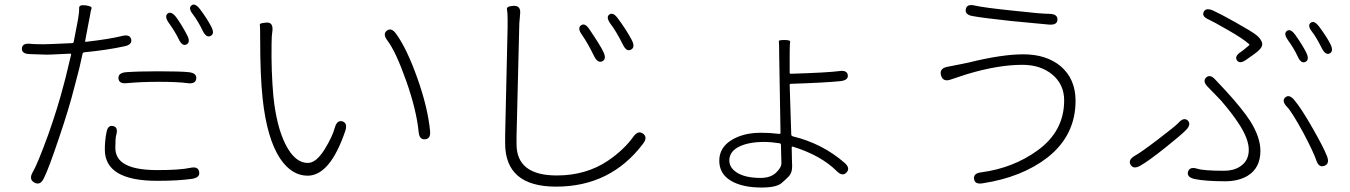

<svg xmlns="http://www.w3.org/2000/svg" viewBox="-20 -785 6040 859"><path d="M176 13Q160 46 134 32Q108 18 126 -14Q148 -51 197 -186Q239 -305 265 -406Q270 -423 274 -440L298 -540Q299 -545 294 -545L210 -541Q191 -540 172 -541L113 -543Q76 -544 78 -569Q80 -593 116 -589Q129 -587 175 -587Q193 -587 211 -588L302 -592Q309 -592 310 -599L329 -698Q335 -732 334 -748.5Q333 -765 363 -761Q393 -757 389.5 -747.5Q386 -738 382 -712Q379 -694 375 -676L361 -602Q360 -597 365 -598Q470 -610 526 -624Q561 -633 567 -609Q572 -585 537 -578Q460 -561 357 -551Q350 -550 349 -543Q335 -476 322 -430Q317 -413 313 -396Q289 -300 245 -171Q199 -33 176 13ZM683 24Q449 24 449 -116Q449 -154 456 -191Q462 -227 486 -221Q510 -216 500 -181Q496 -168 496 -124.5Q496 -81 529 -57Q574 -24 684 -24Q784 -24 831 -34Q867 -42 871 -16Q876 9 840 15Q778 24 683 24ZM858 -433Q855 -408 819 -413Q775 -419 690 -419Q612 -419 548 -413Q512 -409 510 -434Q508 -459 544 -462Q599 -466 687 -466Q790 -466 825 -462Q861 -458 858 -433ZM814 -586Q795 -577 780 -609Q763 -644 735 -683Q714 -713 731 -725Q747 -736 769 -707Q793 -674 817 -628Q834 -596 814 -586ZM922 -624Q903 -615 887 -647Q867 -689 843 -721Q821 -749 837 -761Q852 -773 874 -745Q907 -701 925 -666Q942 -634 922 -624Z M1356 1Q1285 1 1233 -76Q1174 -166 1155 -344Q1144 -445 1144 -608Q1144 -671 1142.5 -676Q1141 -681 1172 -684Q1202 -686 1199 -649L1196 -623Q1195 -606 1195 -589Q1193 -468 1203 -355Q1217 -218 1258.5 -137Q1300 -56 1357 -56Q1395 -56 1433 -118Q1467 -173 1478 -214Q1488 -249 1512 -242Q1536 -234 1525 -200Q1457 1 1356 1ZM1882 -162Q1856 -159 1853 -195Q1843 -294 1797 -424Q1751 -554 1713 -604Q1691 -633 1711 -648Q1731 -663 1752 -634Q1800 -568 1847 -436Q1894 -304 1904 -200Q1908 -164 1882 -162Z M2468 50Q2240 50 2240 -144Q2240 -162 2240 -180L2251 -664Q2251 -682 2251 -700Q2251 -730 2248 -743.5Q2245 -757 2278 -759Q2311 -760 2307 -723L2305 -699Q2303 -682 2303 -665L2291 -176Q2291 -158 2291 -140Q2291 0 2471 0Q2602 0 2700 -66Q2772 -115 2814 -174Q2835 -203 2857 -187Q2879 -171 2857 -142Q2712 50 2468 50ZM2675 -511Q2654 -501 2638 -534Q2608 -595 2583 -630Q2562 -660 2580 -672Q2597 -684 2617 -654Q2665 -583 2679 -554Q2695 -521 2675 -511ZM2803 -563Q2783 -552 2767 -585Q2737 -645 2711 -679Q2690 -708 2706 -720Q2723 -732 2744 -703Q2781 -654 2807 -605Q2823 -573 2803 -563Z M3388 54Q3300 54 3249 23Q3198 -8 3198 -66Q3198 -124 3251.5 -157.5Q3305 -191 3384 -191Q3403 -191 3422 -190L3467 -186Q3472 -186 3472 -191L3466 -541Q3466 -595 3464.5 -600.5Q3463 -606 3490 -606Q3517 -606 3515 -597.5Q3513 -589 3513 -541V-460Q3513 -455 3518 -455Q3683 -460 3735 -467Q3770 -472 3773 -449Q3776 -426 3740 -422Q3672 -415 3518 -410Q3513 -410 3513 -405L3520 -184Q3520 -177 3527 -175Q3659 -143 3758 -57Q3786 -33 3767 -13Q3749 6 3724 -19Q3653 -90 3527 -129Q3522 -130 3522 -125L3523 -76Q3524 -58 3524 -40Q3524 -9 3505 8Q3492 21 3478 33Q3455 54 3388 54ZM3383 11Q3427 11 3451.5 -12Q3476 -35 3476 -55Q3476 -73 3475 -91L3474 -136Q3474 -143 3468 -144Q3430 -150 3399 -150Q3329 -150 3286 -128.5Q3243 -107 3243 -67Q3243 -33 3280 -11Q3317 11 3383 11Z M4377 35Q4341 41 4338 16Q4334 -10 4370 -14Q4513 -33 4622 -112Q4741 -198 4741 -336Q4741 -407 4688.5 -451Q4636 -495 4554 -495Q4446 -495 4309 -454Q4292 -449 4275 -443L4233 -429Q4199 -417 4190 -448Q4182 -479 4218 -486L4279 -498Q4296 -501 4313 -505Q4462 -542 4558 -542Q4661 -542 4725 -489Q4792 -432 4792 -334Q4792 -179 4666 -80Q4552 8 4377 35ZM4711 -697Q4710 -672 4673 -675L4504 -691Q4375 -705 4332 -713Q4296 -719 4301 -744Q4306 -769 4342 -760Q4380 -751 4515 -737Q4640 -723 4676 -723Q4712 -722 4711 -697Z M5462 26Q5374 26 5325 16Q5289 8 5295 -16Q5302 -41 5337 -30Q5366 -21 5457 -21Q5499 -21 5528 -40Q5567 -65 5567 -114.5Q5567 -164 5522 -232Q5493 -277 5443 -335Q5431 -348 5419 -360L5384 -396Q5359 -421 5376 -438Q5394 -455 5418 -428L5463 -380Q5539 -297 5573 -244Q5619 -171 5619 -110Q5619 -33 5561 2Q5520 26 5462 26ZM5082 -44Q5051 -26 5038 -48Q5026 -70 5057 -88Q5083 -102 5160.5 -161Q5238 -220 5252 -235Q5276 -262 5294 -246Q5311 -229 5286 -203Q5261 -178 5193 -124Q5118 -64 5082 -44ZM5905 -43Q5880 -34 5869 -68Q5856 -106 5811 -191Q5759 -286 5738 -307Q5713 -333 5730 -349Q5748 -365 5771 -337Q5801 -302 5854 -209Q5902 -125 5917 -86Q5930 -52 5905 -43ZM5556 -518Q5527 -497 5514 -515Q5502 -534 5532 -553Q5544 -561 5568 -582Q5572 -585 5568 -588Q5540 -613 5473 -651Q5409 -688 5389 -697Q5356 -711 5365 -731Q5374 -752 5407 -738Q5438 -724 5506 -686Q5581 -644 5601 -628Q5620 -613 5626 -595Q5632 -577 5608 -556Q5598 -547 5556 -518ZM5820 -508Q5801 -499 5786 -532Q5770 -567 5742 -606Q5721 -635 5738 -647Q5754 -658 5775 -629Q5807 -584 5824 -550Q5840 -517 5820 -508ZM5929 -546Q5910 -537 5894 -569Q5867 -622 5850 -643Q5828 -671 5844 -683Q5859 -695 5881 -667Q5916 -620 5932 -588Q5948 -556 5929 -546Z"/></svg>

Font: Resource Han Rounded KR Light
Style: Regular
Weight: 300
Designer: Cyano Hao (round all glyphs); Ryoko NISHIZUKA 西塚涼子 (kana, bopomofo & ideographs); Paul D. Hunt (Latin, Greek & Cyrillic)
Foundry: Cyano Hao
Version: 0.990